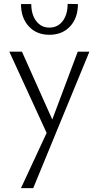

<svg xmlns="http://www.w3.org/2000/svg" viewBox="-20 -679 508 988"><path d="M88 -658H141Q141 -604 166.5 -570.5Q192 -537 234 -537Q277 -537 302.5 -570.5Q328 -604 328 -659L381 -658Q381 -587 341 -543.5Q301 -500 234 -500Q168 -500 128 -543.5Q88 -587 88 -658ZM440 -413 151 289H88L220 5L28 -413H93L249 -64L380 -413Z"/></svg>

Font: Isabella Sans
Style: Regular
Weight: 400
Designer: Original fonts by Christian Thalmann (Catharsis Fonts), Modifications by Cristiano Sobral
Version: Version 0.002;July 12, 2020;FontCreator 13.0.0.2655 64-bit; 